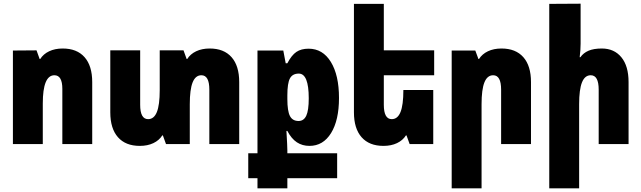

<svg xmlns="http://www.w3.org/2000/svg" viewBox="-20 -781 3477 1041"><path d="M50 -507 178 -508 195 -461H198Q215 -488 246.5 -503Q278 -518 320 -518Q397 -518 438.5 -471Q480 -424 480 -336V0H318V-299Q318 -373 275 -373Q212 -373 212 -220V0H50Z M1277 -336V0H1115V-295Q1115 -373 1072 -373Q1040 -373 1024.5 -334.5Q1009 -296 1009 -216V0H880L863 -47H860Q843 -20 811.5 -5Q780 10 738 10Q661 10 619.5 -37Q578 -84 578 -172V-508H740V-213Q740 -135 783 -135Q815 -135 830.5 -173.5Q846 -212 846 -292V-508H975L992 -461H995Q1012 -488 1043.5 -503Q1075 -518 1117 -518Q1194 -518 1235.5 -471Q1277 -424 1277 -336Z M1376 185H1326V50H1376V-507H1516L1529 -438H1538Q1561 -482 1587 -499.5Q1613 -517 1653 -517Q1730 -517 1774 -445Q1818 -373 1818 -250Q1818 -129 1775 -59.5Q1732 10 1658 10Q1619 10 1589.5 -9.5Q1560 -29 1538 -71H1533Q1538 12 1538 35V50H1808V185H1538V240H1376ZM1654 -248Q1654 -382 1600 -382Q1566 -382 1552 -356Q1538 -330 1538 -264V-244Q1538 -179 1552 -152Q1566 -125 1599 -125Q1627 -125 1640.5 -153.5Q1654 -182 1654 -248Z M2061 -373V-213Q2061 -135 2104 -135Q2136 -135 2151.5 -173.5Q2167 -212 2167 -292V-293H2329V0H2201L2184 -47H2181Q2164 -20 2132.5 -5Q2101 10 2059 10Q1982 10 1940.5 -37Q1899 -84 1899 -172V-760H2061V-508H2334V-373Z M2429 -507H2557L2574 -461H2577Q2594 -488 2625.5 -503Q2657 -518 2699 -518Q2776 -518 2817.5 -471Q2859 -424 2859 -336V0H2697V-295Q2697 -373 2654 -373Q2622 -373 2606.5 -334.5Q2591 -296 2591 -216V240H2429Z M3128 -544Q3128 -511 3123 -471H3127Q3143 -494 3171 -506Q3199 -518 3243 -518Q3310 -518 3349 -470.5Q3388 -423 3388 -336V0H3226V-295Q3226 -373 3183 -373Q3151 -373 3135.5 -334.5Q3120 -296 3120 -216V240H2958V-760L3128 -761Z"/></svg>

Font: Noto Sans Armenian Black Cond
Style: Regular
Weight: 900
Width: 3
Designer: Monotype Design team
Foundry: Monotype Imaging Inc.
Version: Version 1.000